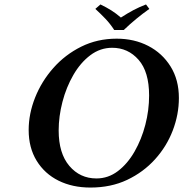

<svg xmlns="http://www.w3.org/2000/svg" viewBox="-20 -832 825 864"><path d="M494 -697Q476 -725 454 -748Q432 -771 409 -792L432 -812Q459 -799 480.5 -785.5Q502 -772 524 -753Q555 -773 580.5 -786.5Q606 -800 637 -812L652 -792Q621 -770 592.5 -746.5Q564 -723 537 -697ZM387 12Q306 12 243.5 -19Q181 -50 145 -108.5Q109 -167 109 -247Q109 -320 138 -393Q167 -466 220 -526Q273 -586 345.5 -622Q418 -658 505 -658Q584 -658 647 -625.5Q710 -593 747.5 -533Q785 -473 785 -391Q785 -317 757.5 -245Q730 -173 677.5 -115Q625 -57 552 -22.5Q479 12 387 12ZM485 -617Q431 -617 386.5 -583.5Q342 -550 310 -494.5Q278 -439 261 -373.5Q244 -308 244 -245Q244 -142 292 -85.5Q340 -29 414 -29Q467 -29 510.5 -62Q554 -95 585.5 -150Q617 -205 634 -270.5Q651 -336 651 -402Q651 -509 603.5 -563Q556 -617 485 -617Z"/></svg>

Font: Libertinus Serif SemiBold
Style: Italic
Weight: 600
Italic angle: -11.5°
Designer: Philipp H. Poll, Khaled Hosny
Foundry: Caleb Maclennan
Version: Version 7.051;RELEASE